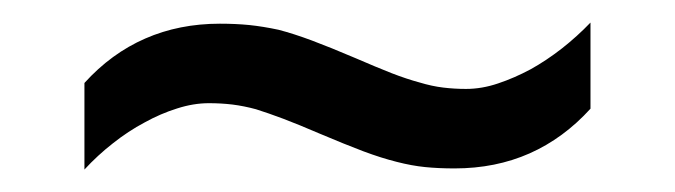

<svg xmlns="http://www.w3.org/2000/svg" viewBox="-20 -443 601 171"><path d="M264.2 -324.2Q246.1 -332 232.4 -337.2Q218.8 -342.3 208 -345.7Q197.3 -348.6 187 -349.9Q176.8 -351.1 166 -351.1Q152.3 -351.1 137.7 -346.4Q123 -341.8 108.9 -334Q94.2 -326.2 80.6 -315.4Q66.9 -304.7 55.2 -292V-369.1Q79.1 -395.5 109.4 -408.7Q139.6 -421.9 175.8 -421.9Q189.9 -421.9 202.1 -420.7Q214.4 -419.4 228 -416.5Q241.2 -413.1 257.6 -407Q273.9 -400.9 296.9 -391.1Q314.9 -383.3 328.6 -377.9Q342.3 -372.6 353.5 -369.6Q364.7 -366.2 374.8 -365Q384.8 -363.8 395 -363.8Q409.2 -363.8 423.6 -368.7Q438 -373.5 452.6 -381.3Q466.8 -389.2 480.5 -399.9Q494.1 -410.6 505.9 -422.9V-346.2Q481.9 -319.8 451.7 -306.4Q421.4 -293 384.8 -293Q370.6 -293 358.6 -294.2Q346.7 -295.4 333.5 -298.8Q319.8 -302.2 303.5 -308.3Q287.1 -314.5 264.2 -324.2Z"/></svg>

Font: Sitara
Style: Bold Italic
Weight: 700
Italic angle: -11°
Designer: Neelakash Kshetrimayum
Foundry: Neelakash Kshetrimayum
Version: Version 1.000;PS Version 1.000;PS 1.0;hotconv 1.;hotconv 1.0